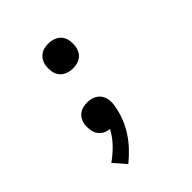

<svg xmlns="http://www.w3.org/2000/svg" viewBox="-203 -670 1006 1006"><g transform="rotate(-45 300.0 -166.5)"><path d="M318 -354Q296 -354 275.5 -362Q255 -370 242.5 -386.5Q230 -403 227 -424.5Q224 -446 227 -468Q230 -484 238 -498Q246 -512 259 -521.5Q272 -531 287 -534.5Q302 -538 318 -538Q340 -538 360 -530Q380 -522 392.5 -505.5Q405 -489 408 -467.5Q411 -446 408 -424Q405 -409 397.5 -394.5Q390 -380 376.5 -370.5Q363 -361 348 -357.5Q333 -354 318 -354ZM168 205 109 138Q146 112 177.5 79.5Q209 47 230 7Q213 6 197.5 -1.5Q182 -9 171.5 -21.5Q161 -34 156.5 -50.5Q152 -67 152 -84Q152 -90 152.5 -95.5Q153 -101 153 -106Q156 -121 164 -135.5Q172 -150 185 -159.5Q198 -169 213.5 -172.5Q229 -176 244 -176Q266 -176 286 -168Q306 -160 318.5 -143.5Q331 -127 334 -105Q337 -83 333 -61Q327 -23 313 14Q299 51 277.5 85Q256 119 228 149Q200 179 168 205Z"/></g></svg>

Font: Iosevka Curly Slab SmBdExObl
Style: Regular
Weight: 600
Width: 7
Italic angle: -9°
Monospace: yes
Designer: Belleve Invis
Foundry: Belleve Invis
Version: Version 11.1.0; ttfautohint (v1.8.3)